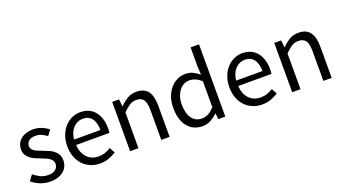

<svg xmlns="http://www.w3.org/2000/svg" viewBox="-57 -1239 3173 1778"><g transform="rotate(-20 1529.5 -350.0)"><path d="M68.8 -109.9Q101.1 -84 134.5 -67.9Q168 -51.8 211.9 -51.8Q259.8 -51.8 283.7 -74Q307.6 -96.2 307.6 -127.9Q307.6 -147 297.6 -160.9Q287.6 -174.8 272.2 -185.3Q256.8 -195.8 236.8 -203.9Q216.8 -211.9 196.8 -220.2Q170.9 -229 144.8 -240.5Q118.7 -252 98.1 -268.6Q77.6 -285.2 64.7 -307.1Q51.8 -329.1 51.8 -359.9Q51.8 -389.2 63.2 -414.6Q74.7 -439.9 96.2 -458.5Q117.7 -477.1 148.7 -487.5Q179.7 -498 218.8 -498Q264.6 -498 303.2 -481.9Q341.8 -465.8 369.6 -442.9L331.1 -391.1Q305.7 -410.2 278.8 -422.1Q252 -434.1 219.7 -434.1Q173.8 -434.1 152.3 -413.1Q130.9 -392.1 130.9 -363.8Q130.9 -347.2 139.9 -334.5Q148.9 -321.8 163.8 -312.5Q178.7 -303.2 198.2 -295.7Q217.8 -288.1 238.8 -279.8Q264.6 -270 291.3 -259Q317.9 -248 338.9 -231.4Q359.9 -214.8 373.3 -190.9Q386.7 -167 386.7 -132.8Q386.7 -103 375.2 -76.9Q363.8 -50.8 341.3 -31Q318.8 -11.2 285.4 0.5Q252 12.2 209 12.2Q156.7 12.2 109.9 -6.8Q63 -25.9 27.8 -55.2Z M464.8 -242.2Q464.8 -301.8 483.4 -349.4Q502 -397 532.5 -429.9Q563 -462.9 601.8 -480.5Q640.6 -498 682.6 -498Q729 -498 765.4 -481.9Q801.8 -465.8 826.4 -435.8Q851.1 -405.8 864 -363.8Q877 -321.8 877 -270Q877 -243.2 874 -225.1H545.9Q550.8 -146 594.2 -100.1Q637.7 -54.2 708 -54.2Q742.7 -54.2 772.2 -64.7Q801.8 -75.2 828.6 -91.8L857.9 -38.1Q825.7 -18.1 786.9 -2.9Q748 12.2 697.8 12.2Q648.9 12.2 606.4 -5.4Q564 -22.9 532.5 -55.4Q501 -87.9 482.9 -135Q464.8 -182.1 464.8 -242.2ZM804.7 -278.8Q804.7 -354 773.2 -393.6Q741.7 -433.1 685.1 -433.1Q658.7 -433.1 635.3 -422.6Q611.8 -412.1 592.8 -392.6Q573.7 -373 561.3 -344.5Q548.8 -315.9 544.9 -278.8Z M996.1 -485.8H1064L1071.3 -416H1074.2Q1108.9 -451.2 1147.5 -474.6Q1186 -498 1237.3 -498Q1314 -498 1349.6 -450Q1385.3 -401.9 1385.3 -308.1V0H1303.2V-296.9Q1303.2 -366.2 1281.2 -396.5Q1259.3 -426.8 1210.9 -426.8Q1172.9 -426.8 1144 -408Q1115.2 -389.2 1078.1 -352.1V0H996.1Z M1508.3 -242.2Q1508.3 -300.8 1525.9 -348.4Q1543.5 -396 1572.3 -429Q1601.1 -461.9 1639.2 -480Q1677.2 -498 1719.2 -498Q1761.2 -498 1792.2 -482.9Q1823.2 -467.8 1855.5 -441.9L1851.1 -524.9V-711.9H1934.1V0H1866.2L1859.4 -57.1H1856.4Q1827.1 -28.8 1789.8 -8.3Q1752.4 12.2 1709.5 12.2Q1617.2 12.2 1562.7 -54Q1508.3 -120.1 1508.3 -242.2ZM1593.3 -243.2Q1593.3 -154.8 1628.2 -106Q1663.1 -57.1 1727.5 -57.1Q1761.2 -57.1 1791.3 -73.5Q1821.3 -89.8 1851.1 -124V-377.9Q1820.3 -405.8 1791.7 -417.5Q1763.2 -429.2 1733.4 -429.2Q1704.1 -429.2 1678.7 -415.5Q1653.3 -401.9 1634.3 -377.4Q1615.2 -353 1604.2 -319.1Q1593.3 -285.2 1593.3 -243.2Z M2062 -242.2Q2062 -301.8 2080.6 -349.4Q2099.1 -397 2129.6 -429.9Q2160.2 -462.9 2199 -480.5Q2237.8 -498 2279.8 -498Q2326.2 -498 2362.5 -481.9Q2398.9 -465.8 2423.6 -435.8Q2448.2 -405.8 2461.2 -363.8Q2474.1 -321.8 2474.1 -270Q2474.1 -243.2 2471.2 -225.1H2143.1Q2147.9 -146 2191.4 -100.1Q2234.9 -54.2 2305.2 -54.2Q2339.8 -54.2 2369.4 -64.7Q2398.9 -75.2 2425.8 -91.8L2455.1 -38.1Q2422.9 -18.1 2384 -2.9Q2345.2 12.2 2294.9 12.2Q2246.1 12.2 2203.6 -5.4Q2161.1 -22.9 2129.6 -55.4Q2098.1 -87.9 2080.1 -135Q2062 -182.1 2062 -242.2ZM2401.9 -278.8Q2401.9 -354 2370.4 -393.6Q2338.9 -433.1 2282.2 -433.1Q2255.9 -433.1 2232.4 -422.6Q2209 -412.1 2189.9 -392.6Q2170.9 -373 2158.4 -344.5Q2146 -315.9 2142.1 -278.8Z M2593.3 -485.8H2661.1L2668.5 -416H2671.4Q2706.1 -451.2 2744.6 -474.6Q2783.2 -498 2834.5 -498Q2911.1 -498 2946.8 -450Q2982.4 -401.9 2982.4 -308.1V0H2900.4V-296.9Q2900.4 -366.2 2878.4 -396.5Q2856.4 -426.8 2808.1 -426.8Q2770 -426.8 2741.2 -408Q2712.4 -389.2 2675.3 -352.1V0H2593.3Z"/></g></svg>

Font: Pyidaungsu Numbers
Style: Regular
Weight: 400
Designer: Sun Tun
Foundry: MCF
Version: Version 2.053; ttfautohint (v1.8.2)